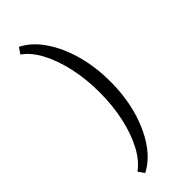

<svg xmlns="http://www.w3.org/2000/svg" viewBox="-306 -906 1032 1032"><g transform="rotate(-45 210.0 -390.0)"><path d="M104 90 80 55Q128 21 163.5 -45.5Q199 -112 218.5 -201Q238 -290 238 -390Q238 -490 218.5 -579Q199 -668 163.5 -735Q128 -802 80 -835L104 -870Q169 -837 217.5 -766Q266 -695 293 -598Q320 -501 320 -390Q320 -279 293 -182Q266 -85 217.5 -14Q169 57 104 90Z"/></g></svg>

Font: Gowun Batang
Style: Bold
Weight: 700
Designer: Yanghee Ryu
Foundry: Yanghee Ryu
Version: Version 2.000